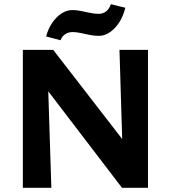

<svg xmlns="http://www.w3.org/2000/svg" viewBox="-20 -896 815 916"><path d="M89 0V-658H204L225 0ZM624 0H562L138 -555L141 -658H234L623 -155ZM686 -658V0H570L550 -658ZM269 -704 200 -722Q210 -759 229 -787Q248 -815 273 -831.5Q298 -848 325 -848Q345 -848 367 -843.5Q389 -839 410.5 -834.5Q432 -830 451 -830Q471 -830 486 -841.5Q501 -853 509 -876L578 -859Q562 -797 526.5 -761Q491 -725 452 -725Q429 -725 407 -729.5Q385 -734 365 -738.5Q345 -743 326 -743Q306 -743 290.5 -732.5Q275 -722 269 -704Z"/></svg>

Font: Ysabeau SC ExtraBold
Style: Regular
Weight: 800
Designer: Christian Thalmann (Catharsis Fonts)
Version: Version 2.001;gftools[0.9.30]; featfreeze: smcp